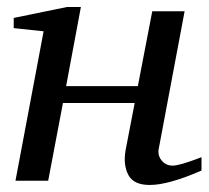

<svg xmlns="http://www.w3.org/2000/svg" viewBox="-20 -514 595 546"><path d="M553 -29Q459 12 406 12Q360 12 345 -16.5Q330 -45 337 -86L363 -221H159L117 0H24L104 -425L19 -434V-463L170 -494H210L168 -269H372L413 -482H505L432 -94Q427 -74 439 -58.5Q451 -43 471 -43Q481 -43 498 -48Q515 -53 533 -59.5Q551 -66 553 -67Z"/></svg>

Font: Veleka
Style: Italic
Weight: 400
Italic angle: -12°
Designer: Stefan Peev, Context Ltd, 2016; SIL International, 1997-2014.
Foundry: Stefan Peev, Context Ltd, 2016
Version: Version 1.000